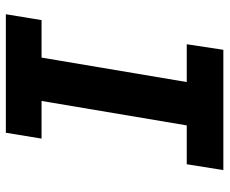

<svg xmlns="http://www.w3.org/2000/svg" viewBox="-82 -682 765 640"><g transform="rotate(-90 300.0 -362.5)"><path d="M72 -122H201.5L283 -606H157.5L177 -725H572L552.5 -606H427.5L346 -122H472L453.5 0H52.5Z"/></g></svg>

Font: JuliaMono ExtraBoldItalic
Style: Regular
Weight: 800
Italic angle: -9°
Monospace: yes
Designer: cormullion
Foundry: corm
Version: Version 0.049; ttfautohint (v1.8.4)